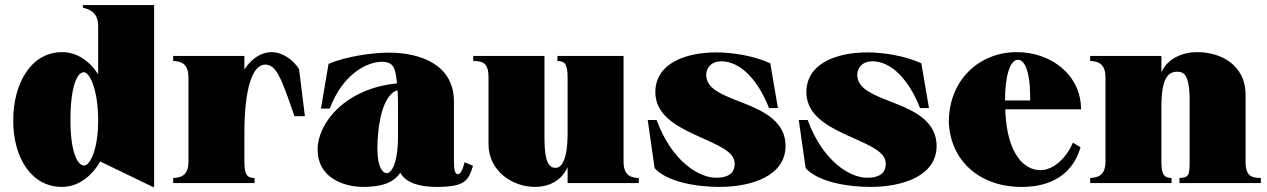

<svg xmlns="http://www.w3.org/2000/svg" viewBox="-20 -720 4981 755"><path d="M224 15C285 15 339 -24 374 -85L581 15H586V-700H306V-690C331 -683 366 -674 366 -616V-428C331 -482 281 -515 224 -515C102 -515 32 -392 32 -246C32 -100 103 15 224 15ZM311 -69C283 -69 257 -127 257 -246C257 -377 282 -436 310 -436C332 -436 366 -369 366 -246C366 -130 333 -69 311 -69Z M941 -84V-196C941 -370 972 -466 1023 -466C1067 -466 1087 -411 1138 -263H1179L1156 -448C1134 -484 1092 -515 1047 -515C1011 -515 971 -493 941 -447V-500H661V-480C687 -479 721 -474 721 -416V-84C721 -26 686 -21 661 -20V0H981V-20C956 -21 941 -26 941 -84Z M1409 15C1481 15 1529 -2 1554 -41C1574 -3 1626 15 1696 15C1808 15 1822 -9 1840 -68L1807 -82C1799 -51 1791 -35 1780 -35C1769 -35 1765 -53 1765 -90V-321C1765 -466 1633 -513 1509 -513C1444 -513 1340 -498 1272 -469L1242 -293H1277C1328 -432 1427 -477 1481 -477C1529 -477 1535 -452 1541 -392C1342 -373 1229 -240 1229 -131C1229 -23 1329 15 1409 15ZM1501 -39C1486 -39 1464 -59 1464 -137C1464 -218 1482 -348 1543 -365C1545 -345 1545 -322 1545 -296V-184C1545 -77 1519 -39 1501 -39Z M2083 15C2137 15 2188 -8 2212 -63V0H2492V-20C2466 -21 2432 -26 2432 -84V-500H2172V-480C2197 -479 2212 -474 2212 -416V-198C2212 -88 2187 -60 2165 -60C2141 -60 2121 -78 2121 -176V-500H1841V-480C1877 -480 1901 -474 1901 -416V-153C1901 -47 1996 15 2083 15Z M2809 15C2937 15 3069 -29 3069 -146C3069 -240 2987 -282 2905 -314C2823 -346 2757 -369 2757 -426C2757 -454 2778 -479 2816 -479C2891 -479 2960 -407 3004 -295H3039L3009 -471C2947 -500 2861 -514 2797 -514C2675 -514 2557 -470 2557 -358C2557 -276 2624 -231 2711 -191C2805 -148 2869 -125 2869 -76C2869 -38 2842 -21 2796 -21C2730 -21 2623 -83 2562 -248H2527L2554 -59C2600 -7 2712 15 2809 15Z M3403 15C3531 15 3663 -29 3663 -146C3663 -240 3581 -282 3499 -314C3417 -346 3351 -369 3351 -426C3351 -454 3372 -479 3410 -479C3485 -479 3554 -407 3598 -295H3633L3603 -471C3541 -500 3455 -514 3391 -514C3269 -514 3151 -470 3151 -358C3151 -276 3218 -231 3305 -191C3399 -148 3463 -125 3463 -76C3463 -38 3436 -21 3390 -21C3324 -21 3217 -83 3156 -248H3121L3148 -59C3194 -7 3306 15 3403 15Z M3997 15C4177 15 4217 -101 4229 -141L4199 -159C4176 -104 4126 -51 4071 -51C4005 -51 3949 -116 3936 -246C3935 -261 3933 -276 3933 -290H4231C4231 -426 4112 -515 3979 -515C3827 -515 3711 -402 3711 -240C3717 -88 3832 15 3997 15ZM3932 -325C3932 -419 3951 -485 3983 -485C4007 -485 4032 -446 4031 -325Z M4878 -84V-347C4878 -466 4779 -515 4688 -515C4628 -515 4571 -489 4547 -436V-500H4267V-480C4293 -479 4327 -474 4327 -416V-84C4327 -26 4292 -22 4267 -20V0H4587V-20C4562 -22 4547 -26 4547 -84V-302C4547 -413 4574 -438 4609 -438C4635 -438 4658 -427 4658 -324V-84C4658 -27 4653 -23 4618 -20V0H4938V-20C4902 -21 4878 -26 4878 -84Z"/></svg>

Font: Sprat Condensed Black
Style: Regular
Weight: 900
Designer: Ethan Nakache
Foundry: Collletttivo
Version: Version 2.000;Glyphs 3.2 (3217)